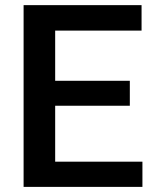

<svg xmlns="http://www.w3.org/2000/svg" viewBox="-20 -731 605 751"><path d="M487.8 -415H195.8V-611.3H533.7V-710.9H72.3V0H537.1V-98.6H195.8V-317.4H487.8Z"/></svg>

Font: Roboto Medium
Style: Regular
Weight: 500
Designer: Google
Version: Version 2.137; 2017